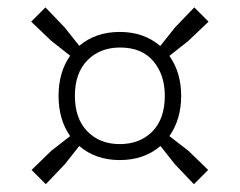

<svg xmlns="http://www.w3.org/2000/svg" viewBox="-20 -622 630 505"><path d="M100.5 -137.5 63 -175 115 -225.5 164.5 -264Q134 -307.5 134 -370Q134 -432 164.5 -475.5L115 -514.5L62 -565L99.5 -602.5L150 -550L188.5 -501.5Q231.5 -538 295 -538Q358.5 -538 401.5 -501L440.5 -550L491 -602.5L528.5 -565L475.5 -514.5L425.5 -475Q456.5 -431.5 456.5 -370Q456.5 -308 425.5 -264L475.5 -225.5L527.5 -175L490 -137.5L440 -190L402 -238Q359 -201 295 -201Q231.5 -201 188.5 -238L150.5 -190ZM295 -243Q348 -243 380.8 -276.2Q413.5 -309.5 413.5 -370Q413.5 -425.5 383.2 -461.2Q353 -497 296 -497Q243 -497 210 -463.5Q177 -430 177 -370Q177 -310 209.8 -276.5Q242.5 -243 295 -243Z"/></svg>

Font: Encode Sans Semi Expanded Light
Style: Regular
Weight: 300
Width: 6
Designer: Multiple Designers
Foundry: Impallari Type
Version: Version 3.000; ttfautohint (v1.8.3) -l 8 -r 50 -G 200 -x 14 